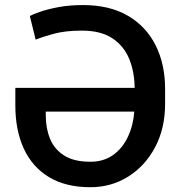

<svg xmlns="http://www.w3.org/2000/svg" viewBox="-20 -741 734 770"><path d="M342.3 9.8Q243.7 9.8 176.8 -30.5Q109.9 -70.8 75.7 -144.5Q41.5 -218.3 41.5 -318.8V-388.7H520Q519.5 -452.1 498.3 -504.4Q477.1 -556.6 430.7 -587.4Q384.3 -618.2 308.1 -618.2Q243.2 -618.2 197.5 -606Q151.9 -593.8 123 -582L99.6 -676.8Q111.3 -683.6 140.9 -693.8Q170.4 -704.1 214.4 -712.4Q258.3 -720.7 312.5 -720.7Q419.9 -720.7 493.2 -677.7Q566.4 -634.8 604.2 -559.1Q642.1 -483.4 642.1 -384.8V-324.7Q642.1 -226.1 602.1 -150.6Q562 -75.2 494.1 -32.7Q426.3 9.8 342.3 9.8ZM342.3 -92.3Q395 -92.3 432.9 -118.9Q470.7 -145.5 492.4 -191.2Q514.2 -236.8 518.6 -293.5H163.6V-277.3Q163.6 -226.1 180.9 -184.1Q198.2 -142.1 237.5 -117.2Q276.9 -92.3 342.3 -92.3Z"/></svg>

Font: Vazirmatn UI Medium
Style: Regular
Weight: 500
Designer: Saber Rastikerdar
Foundry: Saber Rastikerdar
Version: Version 33.003